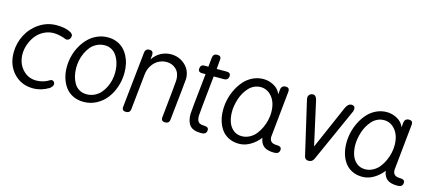

<svg xmlns="http://www.w3.org/2000/svg" viewBox="-52 -1146 3676 1634"><g transform="rotate(15 1786.0 -329.0)"><path d="M315.9 -488.8Q268.6 -488.8 227.5 -467.3Q186.5 -445.8 159.9 -411.1Q133.3 -376.5 118.2 -334Q103 -291.5 103 -249Q103 -168.9 151.6 -114.5Q200.2 -60.1 273.9 -60.1Q335.4 -60.1 389.2 -94.2Q395.5 -98.1 402.8 -98.1Q413.1 -98.1 421.1 -89.4Q429.2 -80.6 429.2 -68.8Q428.2 -48.3 401.9 -28.8Q335.9 11.2 264.2 11.2Q160.2 11.2 93.5 -60.1Q26.9 -131.3 26.9 -241.2Q26.9 -324.2 64.9 -397.2Q103 -470.2 171.6 -515.1Q240.2 -560.1 321.8 -560.1Q394 -560.1 439 -538.1Q452.6 -532.2 460.9 -523.2Q469.2 -514.2 469.2 -504.9Q467.8 -486.3 457.5 -475.1Q447.3 -463.9 432.1 -463.9Q427.7 -463.9 421.9 -465.8Q401.9 -475.1 371.1 -481.9Q340.3 -488.8 315.9 -488.8Z M770.5 -573.2Q812.5 -573.2 847.7 -559.3Q882.8 -545.4 907.5 -521.5Q932.1 -497.6 949.5 -464.8Q966.8 -432.1 974.9 -394.8Q982.9 -357.4 982.9 -316.9Q982.9 -254.4 963.4 -195.3Q943.8 -136.2 908.9 -90.3Q874 -44.4 821.8 -16.6Q769.5 11.2 709 11.2Q656.7 11.2 615.2 -9Q573.7 -29.3 548.1 -64.2Q522.5 -99.1 509 -143.6Q495.6 -188 495.6 -238.8Q495.6 -288.6 508.1 -337.2Q520.5 -385.7 544.7 -428.2Q568.8 -470.7 601.6 -503.2Q634.3 -535.6 678 -554.4Q721.7 -573.2 770.5 -573.2ZM762.7 -501Q724.6 -501 692.6 -485.1Q660.6 -469.2 639.4 -443.6Q618.2 -418 603 -385Q587.9 -352.1 581.3 -318.6Q574.7 -285.2 574.7 -252.9Q574.7 -215.8 582.8 -182.4Q590.8 -148.9 607.2 -120.4Q623.5 -91.8 651.9 -75Q680.2 -58.1 716.8 -58.1Q753.9 -58.1 785.6 -73.2Q817.4 -88.4 839.1 -113Q860.8 -137.7 876.2 -169.4Q891.6 -201.2 898.7 -234.1Q905.8 -267.1 905.8 -298.8Q905.8 -328.1 900.9 -356.4Q896 -384.8 884.8 -411.1Q873.5 -437.5 857.2 -457.3Q840.8 -477.1 816.7 -489Q792.5 -501 762.7 -501Z M1046.4 -30.8 1098.6 -523.9Q1101.6 -563 1138.7 -563Q1171.4 -563 1171.4 -529.8L1167.5 -485.8Q1195.8 -529.3 1238 -551.3Q1280.3 -573.2 1326.7 -573.2Q1397.5 -573.2 1450 -526.1Q1502.4 -479 1502.4 -402.8Q1502.4 -389.2 1464.4 -36.1Q1461.4 0 1424.3 0Q1391.6 0 1391.6 -30.8Q1425.3 -353 1425.3 -373Q1425.3 -434.1 1390.9 -467Q1356.4 -500 1306.6 -500Q1271 -500 1238.5 -483.6Q1206.1 -467.3 1181.9 -432.4Q1157.7 -397.5 1152.3 -350.1L1119.6 -36.1Q1116.7 0 1079.6 0Q1046.4 0 1046.4 -30.8Z M1659.2 -553.2 1667 -634.8Q1671.4 -670.9 1707 -670.9Q1740.2 -670.9 1740.2 -642.1L1732.4 -553.2H1820.3Q1855 -553.2 1855 -523.9Q1852.1 -484.9 1814 -484.9H1724.1Q1689 -150.4 1689 -128.9Q1689 -92.3 1702.9 -75.7Q1716.8 -59.1 1753.4 -59.1Q1793 -59.1 1793 -32.2V-25.9Q1790 8.8 1746.1 8.8Q1674.3 8.8 1645.3 -24.9Q1616.2 -58.6 1616.2 -126Q1616.2 -150.4 1652.3 -485.8H1620.1Q1587.4 -485.8 1587.4 -515.1Q1590.3 -553.2 1622.1 -553.2Z M2293.9 -480 2297.9 -521Q2302.2 -560.1 2339.8 -560.1Q2372.1 -560.1 2372.1 -528.8Q2330.1 -124 2330.1 -115.2Q2330.1 -86.4 2345.7 -72.8Q2361.3 -59.1 2395 -59.1Q2435.1 -59.1 2435.1 -32.2V-25.9Q2432.1 8.8 2387.7 8.8Q2326.7 8.8 2296.6 -15.4Q2266.6 -39.6 2259.8 -87.9Q2227.1 -44.4 2179 -15.6Q2130.9 13.2 2079.1 13.2Q2027.8 13.2 1988 -6.6Q1948.2 -26.4 1923.8 -60.5Q1899.4 -94.7 1887.2 -137.9Q1875 -181.2 1875 -231Q1875 -278.3 1886.2 -326.4Q1897.5 -374.5 1920.2 -418.7Q1942.9 -462.9 1974.1 -497.6Q2005.4 -532.2 2048.8 -552.7Q2092.3 -573.2 2141.1 -573.2Q2189.5 -573.2 2233.6 -548.6Q2277.8 -523.9 2293.9 -480ZM2085 -55.2Q2121.6 -55.2 2153.8 -72.5Q2186 -89.8 2208 -117.4Q2230 -145 2245.8 -179.4Q2261.7 -213.9 2269.3 -248.8Q2276.9 -283.7 2276.9 -314.9Q2276.9 -400.9 2235.8 -450.9Q2194.8 -501 2135.7 -501Q2105 -501 2078.1 -488.3Q2051.3 -475.6 2031.7 -454.1Q2012.2 -432.6 1996.6 -405.8Q1981 -378.9 1971.4 -348.9Q1961.9 -318.8 1957 -290.5Q1952.1 -262.2 1952.1 -236.8Q1952.1 -186.5 1965.8 -146.5Q1979.5 -106.4 2010.3 -80.8Q2041 -55.2 2085 -55.2Z M2618.7 -512.2 2703.6 -129.9 2870.6 -513.2Q2890.1 -556.2 2920.9 -556.2Q2935.5 -556.2 2943.6 -548.6Q2951.7 -541 2951.7 -526.9Q2951.7 -514.6 2947.8 -504.9L2734.9 -29.8Q2721.7 0 2688 0Q2658.2 0 2650.9 -29.8L2541 -503.9Q2540 -509.8 2540 -521Q2542 -537.1 2553.5 -546.6Q2564.9 -556.2 2581.1 -556.2Q2609.4 -556.2 2618.7 -512.2Z M3380.4 -480 3384.3 -521Q3388.7 -560.1 3426.3 -560.1Q3458.5 -560.1 3458.5 -528.8Q3416.5 -124 3416.5 -115.2Q3416.5 -86.4 3432.1 -72.8Q3447.8 -59.1 3481.4 -59.1Q3521.5 -59.1 3521.5 -32.2V-25.9Q3518.6 8.8 3474.1 8.8Q3413.1 8.8 3383.1 -15.4Q3353 -39.6 3346.2 -87.9Q3313.5 -44.4 3265.4 -15.6Q3217.3 13.2 3165.5 13.2Q3114.3 13.2 3074.5 -6.6Q3034.7 -26.4 3010.3 -60.5Q2985.8 -94.7 2973.6 -137.9Q2961.4 -181.2 2961.4 -231Q2961.4 -278.3 2972.7 -326.4Q2983.9 -374.5 3006.6 -418.7Q3029.3 -462.9 3060.5 -497.6Q3091.8 -532.2 3135.3 -552.7Q3178.7 -573.2 3227.5 -573.2Q3275.9 -573.2 3320.1 -548.6Q3364.3 -523.9 3380.4 -480ZM3171.4 -55.2Q3208 -55.2 3240.2 -72.5Q3272.5 -89.8 3294.4 -117.4Q3316.4 -145 3332.3 -179.4Q3348.1 -213.9 3355.7 -248.8Q3363.3 -283.7 3363.3 -314.9Q3363.3 -400.9 3322.3 -450.9Q3281.2 -501 3222.2 -501Q3191.4 -501 3164.6 -488.3Q3137.7 -475.6 3118.2 -454.1Q3098.6 -432.6 3083 -405.8Q3067.4 -378.9 3057.9 -348.9Q3048.3 -318.8 3043.5 -290.5Q3038.6 -262.2 3038.6 -236.8Q3038.6 -186.5 3052.2 -146.5Q3065.9 -106.4 3096.7 -80.8Q3127.4 -55.2 3171.4 -55.2Z"/></g></svg>

Font: BPreplay
Style: Italic
Weight: 400
Italic angle: -6°
Designer: Magenta/George Triantafyllakos
Foundry: Magenta/George Triantafyllakos
Version: Version 1.00